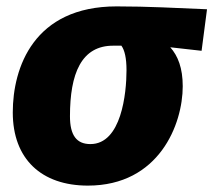

<svg xmlns="http://www.w3.org/2000/svg" viewBox="-20 -562 668 601"><path d="M255 19C478 19 552 -173 552 -292C552 -349 537 -387 513 -414L611 -403L628 -533C532 -537 443 -542 345 -542C86 -542 20 -351 20 -210C20 -64 110 19 255 19ZM263 -111C220 -111 199 -138 199 -198C199 -331 234 -420 336 -419H360C370 -405 376 -381 376 -342C376 -270 360 -111 263 -111Z"/></svg>

Font: Fira Sans ExtraBold
Style: Italic
Weight: 800
Italic angle: -8°
Designer: bBox Type GmbH & Carrois Corporate GbR & Edenspiekermann AG
Foundry: bBox Type GmbH & Carrois Corporate GbR & Edenspiekermann AG
Version: Version 4.301;PS 004.301;hotconv 1.0.88;makeotf.lib2.5.64775